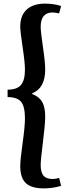

<svg xmlns="http://www.w3.org/2000/svg" viewBox="-20 -848 380 1062"><path d="M307 136 318 180Q271 194 223 194Q154 194 123 165Q92 136 92 70Q92 36 105 -56Q118 -148 118 -194Q118 -259 96.5 -285Q75 -311 22 -311V-352Q74 -352 96 -378Q118 -404 118 -463Q118 -503 105 -588Q92 -673 92 -701Q92 -762 127.5 -795Q163 -828 230 -828Q276 -828 318 -815L307 -774Q283 -779 271 -779Q205 -779 205 -699Q205 -674 217.5 -588.5Q230 -503 230 -464Q230 -360 158 -332V-328Q197 -313 213.5 -284Q230 -255 230 -202Q230 -161 217.5 -62Q205 37 205 65Q205 105 220.5 123.5Q236 142 271 142Q290 142 307 136Z"/></svg>

Font: Libre Caslon Text
Style: Bold
Weight: 700
Designer: Pablo Impallari, Rodrigo Fuenzalida
Foundry: Pablo Impallari, Rodrigo Fuenzalida
Version: Version 1.002